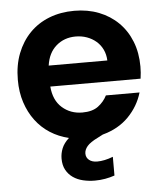

<svg xmlns="http://www.w3.org/2000/svg" viewBox="-54 -610 725 858"><g transform="rotate(-5 308.5 -181.0)"><path d="M307 -448Q256 -448 220 -417Q184 -386 176 -329H439Q438 -356 427.5 -378Q417 -400 399 -415.5Q381 -431 357.5 -439.5Q334 -448 307 -448ZM426 186Q406 193 383.5 197Q361 201 337 201Q310 201 284.5 195Q259 189 239.5 175.5Q220 162 208.5 141Q197 120 197 90Q197 67 206 44.5Q215 22 238 1Q192 -10 154.5 -34Q117 -58 90 -94Q63 -130 48 -176Q33 -222 33 -277Q33 -343 53.5 -395.5Q74 -448 110.5 -485.5Q147 -523 198 -543Q249 -563 311 -563Q371 -563 421 -543.5Q471 -524 507.5 -488Q544 -452 564 -401.5Q584 -351 584 -289Q584 -275 583 -262Q582 -249 580 -235H175Q180 -173 217.5 -140Q255 -107 308 -107Q353 -107 379 -126.5Q405 -146 419 -174H570Q552 -113 506.5 -66.5Q461 -20 390 -1L367 11Q332 28 318.5 44Q305 60 305 77Q305 95 318.5 106Q332 117 355 117Q387 117 426 102Z"/></g></svg>

Font: Poppins SemiBold
Style: Regular
Weight: 600
Designer: Ninad Kale (Devanagari), Jonny Pinhorn (Latin)
Foundry: Indian Type Foundry
Version: Version 3.002 2017